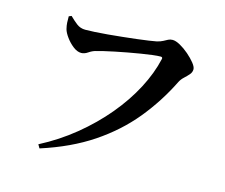

<svg xmlns="http://www.w3.org/2000/svg" viewBox="-104 -855 1208 1029"><g transform="rotate(15 500.0 -340.5)"><path d="M182 12.5Q284.7 -40.7 371.6 -111.8Q458.5 -182.9 526.6 -264.4Q594.7 -345.9 639.6 -431.6Q684.5 -517.2 703 -599.2Q704.8 -605.9 702.1 -608.5Q699.4 -611.2 694.1 -611.2Q677.3 -611.2 649.5 -607.8Q621.8 -604.4 587.5 -598.8Q553.2 -593.2 517.3 -586.6Q481.4 -580.1 448.4 -573.1Q415.4 -566.1 389.1 -560Q362.8 -553.9 348.8 -549.5Q331.2 -544.8 312.8 -532.2Q294.4 -519.6 276.7 -519.6Q254.5 -519.6 231.4 -537.6Q208.3 -555.5 190.7 -579.7Q173 -603.9 168 -622.7Q163.3 -641.7 162.5 -657.2Q161.7 -672.7 161.9 -692.2L176.3 -698Q197 -677.4 217.7 -661.4Q238.5 -645.4 265.9 -645.4Q286 -645.4 318.2 -647.2Q350.5 -649 389.6 -652.4Q428.6 -655.8 469 -660.2Q509.4 -664.6 546.1 -668.8Q582.9 -673.1 610.8 -677.3Q638.7 -681.4 651.8 -684.1Q672.8 -689 685.5 -696.1Q698.3 -703.1 708.9 -708.6Q719.6 -714.1 732.9 -714.1Q750.6 -714.1 775.3 -700.4Q800 -686.7 824.3 -665.8Q848.6 -644.8 864.9 -624.4Q881.2 -603.9 881.2 -590.5Q881.2 -573.7 869.3 -560.3Q857.5 -547 843.4 -534Q829.2 -521 820.8 -504.8Q760.8 -383.2 676.5 -280.6Q592.2 -178.1 474.2 -98.9Q356.1 -19.7 193.6 32.4Z"/></g></svg>

Font: Noto Serif SC ExtraLight
Style: Regular
Weight: 200
Designer: Ryoko NISHIZUKA 西塚涼子 (kana & ideographs); Frank Grießhammer (Latin, Greek & Cyrillic); Wenlong ZHANG 张文龙 (bopomofo); San
Foundry: Adobe
Version: Version 2.002-H1;hotconv 1.1.0;makeotfexe 2.6.0